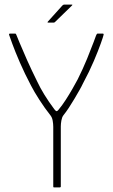

<svg xmlns="http://www.w3.org/2000/svg" viewBox="-20 -820 493 840"><path d="M257 -315Q251 -307 248.5 -292.5Q246 -278 246 -267V-4Q246 -2 244.5 -1Q243 0 242 0H216Q213 0 213 -4V-265Q213 -278 210.5 -292Q208 -306 201 -315Q189 -330 176.5 -347.5Q164 -365 152.5 -383Q141 -401 131.5 -417Q122 -433 116 -445Q88 -498 67 -546.5Q46 -595 34 -628Q22 -661 20 -667Q19 -670 20 -671.5Q21 -673 24 -673H47Q50 -673 53 -664Q53 -664 65.5 -633.5Q78 -603 98.5 -557Q119 -511 143 -463Q155 -437 174 -406Q193 -375 217 -343Q222 -336 226 -334Q230 -332 237 -341Q252 -359 267.5 -383Q283 -407 297 -431.5Q311 -456 320 -473Q343 -519 361 -563Q379 -607 389.5 -635.5Q400 -664 400 -664Q402 -669 403.5 -671Q405 -673 406 -673H430Q432 -673 433 -671.5Q434 -670 433 -667Q432 -661 421 -630Q410 -599 390.5 -553Q371 -507 343 -455Q337 -442 327 -424.5Q317 -407 305.5 -387.5Q294 -368 281.5 -349Q269 -330 257 -315ZM215 -721H191Q188 -721 188 -722.5Q188 -724 189 -725L253 -796Q255 -798 257 -799Q259 -800 261 -800H294Q296 -800 296.5 -799Q297 -798 295 -796L221 -724Q220 -723 218.5 -722Q217 -721 215 -721Z"/></svg>

Font: Glory Thin Thin
Style: Regular
Weight: 250
Version: Version 1.011